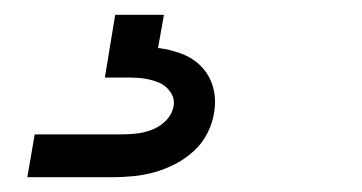

<svg xmlns="http://www.w3.org/2000/svg" viewBox="-20 -20 490 260"><path d="M17 220 27 162H142Q153 162 163.5 161Q174 160 185 156Q196 152 204.5 143.5Q213 135 215 124Q217 114 211 105Q205 96 195.5 92Q186 88 176 86.5Q166 85 155 85H122L136 0H202L194 45Q211 47 226.5 53Q242 59 253 70.5Q264 82 268.5 98Q273 114 270 132Q268 146 261 160Q254 174 242.5 184.5Q231 195 217.5 202Q204 209 190 213Q176 217 161 218.5Q146 220 132 220Z"/></svg>

Font: Iosevka Etoile Light
Style: Italic
Weight: 300
Italic angle: -9°
Designer: Belleve Invis
Foundry: Belleve Invis
Version: Version 22.1.2; ttfautohint (v1.8.4)